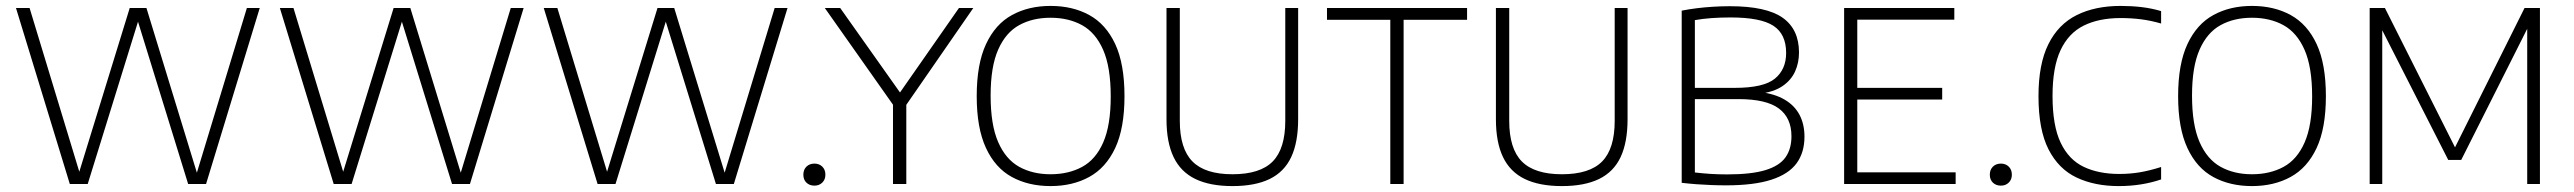

<svg xmlns="http://www.w3.org/2000/svg" viewBox="-20 -622 8701 649"><path d="M216 0 34 -595H80L253.5 -23.5H242.5L418.5 -595H475L650 -23.5H641L814.5 -595H858L676.5 0H616L441 -566.5H452L276.5 0Z M1108 0 926 -595H972L1145.5 -23.5H1134.5L1310.5 -595H1367L1542 -23.5H1533L1706.5 -595H1750L1568.5 0H1508L1333 -566.5H1344L1168.5 0Z M2000 0 1818 -595H1864L2037.5 -23.5H2026.5L2202.5 -595H2259L2434 -23.5H2425L2598.5 -595H2642L2460.5 0H2400L2225 -566.5H2236L2060.5 0Z M2733 5.5Q2716.5 5.5 2706 -4.5Q2695.5 -14.5 2695.5 -31.5Q2695.5 -48.5 2706 -58.8Q2716.5 -69 2733 -69Q2749 -69 2759.5 -58.8Q2770 -48.5 2770 -31.5Q2770 -15 2759.5 -4.8Q2749 5.5 2733 5.5Z M2998.5 0V-287.5L3009.5 -252.5L2768 -595H2820L3031 -297H3013.5L3221.5 -595H3270L3033 -252.5L3043.5 -287.5V0Z M3531 7Q3456.5 7 3400.2 -23.8Q3344 -54.5 3312.8 -121.8Q3281.5 -189 3281.5 -297Q3281.5 -405.5 3313 -473Q3344.5 -540.5 3400.8 -571.2Q3457 -602 3531 -602Q3606 -602 3662.2 -571Q3718.5 -540 3749.8 -472.8Q3781 -405.5 3781 -297Q3781 -189 3749.8 -122Q3718.5 -55 3662 -24Q3605.5 7 3531 7ZM3531 -33Q3592 -33 3638 -58Q3684 -83 3709.2 -140.8Q3734.5 -198.5 3734.5 -296Q3734.5 -395 3709 -453.2Q3683.5 -511.5 3637.8 -536.8Q3592 -562 3531 -562Q3470.5 -562 3425 -537Q3379.5 -512 3354 -454.2Q3328.5 -396.5 3328.5 -299Q3328.5 -200 3354 -141.8Q3379.5 -83.5 3425 -58.2Q3470.5 -33 3531 -33Z M4146 7Q4070 7 4020.5 -17Q3971 -41 3947 -91Q3923 -141 3923 -219V-595H3968V-213.5Q3968 -119.5 4010.8 -76.2Q4053.5 -33 4146 -33Q4239.5 -33 4282 -76.2Q4324.5 -119.5 4324.5 -213.5V-595H4368V-219Q4368 -141 4344.5 -91Q4321 -41 4271.8 -17Q4222.5 7 4146 7Z M4679.5 0V-555H4465.5V-595H4939V-555H4724.5V0Z M5259.5 7Q5183.5 7 5134 -17Q5084.5 -41 5060.5 -91Q5036.5 -141 5036.5 -219V-595H5081.5V-213.5Q5081.5 -119.5 5124.2 -76.2Q5167 -33 5259.5 -33Q5353 -33 5395.5 -76.2Q5438 -119.5 5438 -213.5V-595H5481.5V-219Q5481.5 -141 5458 -91Q5434.5 -41 5385.2 -17Q5336 7 5259.5 7Z M5814 4.5Q5788.5 4.5 5764.2 3.5Q5740 2.5 5715.5 0.8Q5691 -1 5664.5 -4V-586Q5689.5 -591 5715.8 -594.2Q5742 -597.5 5770 -599.2Q5798 -601 5827.5 -601Q5950.5 -601 6005.8 -562Q6061 -523 6061 -444.5Q6061 -410 6047.8 -380.5Q6034.5 -351 6005.2 -331Q5976 -311 5927 -305L5928.5 -311Q5979 -305 6012.5 -285.2Q6046 -265.5 6062.8 -233.8Q6079.5 -202 6079.5 -160Q6079.5 -106.5 6052.8 -70Q6026 -33.5 5967.5 -14.5Q5909 4.5 5814 4.5ZM5818.5 -32.5Q5900 -32.5 5947.5 -47Q5995 -61.5 6015.2 -90Q6035.5 -118.5 6035.5 -161.5Q6035.5 -223.5 5993 -255.2Q5950.5 -287 5856 -287H5700.5V-325H5844Q5941.5 -325 5979.5 -356.2Q6017.5 -387.5 6017.5 -443Q6017.5 -507 5974.2 -535Q5931 -563 5830 -563Q5795 -563 5764.8 -560.8Q5734.5 -558.5 5709 -554V-39Q5735 -36 5761.5 -34.2Q5788 -32.5 5818.5 -32.5Z M6213.5 0V-595H6586V-555.5H6258V-39.5H6590.5V0ZM6243.5 -285.5V-325H6545V-285.5Z M6743.5 5.5Q6727 5.5 6716.5 -4.5Q6706 -14.5 6706 -31.5Q6706 -48.5 6716.5 -58.8Q6727 -69 6743.5 -69Q6759.5 -69 6770 -58.8Q6780.5 -48.5 6780.5 -31.5Q6780.5 -15 6770 -4.8Q6759.5 5.5 6743.5 5.5Z M7141.5 7Q7060.5 7 6999.5 -21.8Q6938.5 -50.5 6904.5 -117Q6870.5 -183.5 6870.5 -297Q6870.5 -405.5 6904 -472.8Q6937.5 -540 6999.8 -571Q7062 -602 7148.5 -602Q7185 -602 7219 -598Q7253 -594 7285 -584.5V-542.5Q7250.5 -552.5 7217 -556.8Q7183.5 -561 7148.5 -561Q7075 -561 7023.5 -535.5Q6972 -510 6945 -452.2Q6918 -394.5 6918 -298Q6918 -197 6945.5 -139.5Q6973 -82 7023.5 -58Q7074 -34 7143.5 -34Q7179.5 -34 7212.5 -39.5Q7245.5 -45 7285 -57.5V-15.5Q7253 -4.5 7217.2 1.2Q7181.5 7 7141.5 7Z M7592 7Q7517.5 7 7461.2 -23.8Q7405 -54.5 7373.8 -121.8Q7342.5 -189 7342.5 -297Q7342.5 -405.5 7374 -473Q7405.5 -540.5 7461.8 -571.2Q7518 -602 7592 -602Q7667 -602 7723.2 -571Q7779.5 -540 7810.8 -472.8Q7842 -405.5 7842 -297Q7842 -189 7810.8 -122Q7779.5 -55 7723 -24Q7666.5 7 7592 7ZM7592 -33Q7653 -33 7699 -58Q7745 -83 7770.2 -140.8Q7795.5 -198.5 7795.5 -296Q7795.5 -395 7770 -453.2Q7744.5 -511.5 7698.8 -536.8Q7653 -562 7592 -562Q7531.5 -562 7486 -537Q7440.5 -512 7415 -454.2Q7389.5 -396.5 7389.5 -299Q7389.5 -200 7415 -141.8Q7440.5 -83.5 7486 -58.2Q7531.5 -33 7592 -33Z M7990 0V-595H8041.5L8285.5 -110H8271.5L8513.5 -595H8565.5V0H8522.5V-556.5H8538.5L8299.5 -81.5H8255.5L8014 -556H8032.5V0Z"/></svg>

Font: Encode Sans SC ExtraLight
Style: Regular
Weight: 250
Designer: Multiple Designers
Foundry: Impallari Type
Version: Version 3.002